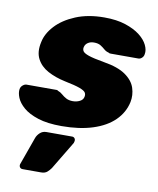

<svg xmlns="http://www.w3.org/2000/svg" viewBox="-86 -597 744 906"><g transform="rotate(10 286.0 -144.0)"><path d="M230 10Q162 10 117 -4.5Q72 -19 46.5 -41Q21 -63 11.5 -86.5Q2 -110 5 -128Q7 -139 16 -146.5Q25 -154 34 -154H178Q180 -154 181.5 -153.5Q183 -153 185 -151Q197 -147 207 -138Q217 -129 230 -122Q243 -115 262 -115Q280 -115 295 -122.5Q310 -130 313 -144Q316 -156 310.5 -165Q305 -174 282 -182.5Q259 -191 209 -201Q162 -211 126 -230.5Q90 -250 73 -283Q56 -316 67 -364Q75 -405 110 -443Q145 -481 204 -505.5Q263 -530 341 -530Q400 -530 442.5 -516Q485 -502 512 -481Q539 -460 550.5 -436Q562 -412 558 -393Q557 -382 549 -374.5Q541 -367 532 -367H400Q397 -367 394 -367.5Q391 -368 389 -370Q376 -373 366.5 -381.5Q357 -390 345 -397.5Q333 -405 313 -405Q296 -405 284 -397Q272 -389 269 -376Q266 -365 271.5 -356Q277 -347 300 -339Q323 -331 375 -322Q443 -311 479.5 -285.5Q516 -260 527 -226Q538 -192 531 -158Q520 -107 481.5 -69Q443 -31 379 -10.5Q315 10 230 10ZM85 242Q76 242 71.5 236Q67 230 69 221L117 87Q122 73 134.5 61.5Q147 50 165 50H288Q296 50 300.5 56Q305 62 303 71Q302 72 302 74.5Q302 77 300 80L220 213Q213 223 202.5 232.5Q192 242 173 242Z"/></g></svg>

Font: Rubik ExtraBold
Style: Italic
Weight: 800
Italic angle: -12°
Designer: Hubert and Fischer
Foundry: Hubert and Fischer
Version: Version 2.300;gftools[0.9.30]